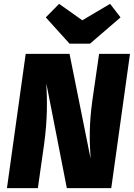

<svg xmlns="http://www.w3.org/2000/svg" viewBox="-20 -974 693 994"><path d="M550 -954 406 -869 286 -954 217 -884 340 -748H446L604 -884ZM653 -695H493L458 -453C441 -327 443 -250 449 -153L340 -695H113L16 0H176L208 -225C227 -362 224 -455 220 -542L326 0H556Z"/></svg>

Font: Fira Sans ExtraBold
Style: Italic
Weight: 800
Italic angle: -8°
Designer: bBox Type GmbH & Carrois Corporate GbR & Edenspiekermann AG
Foundry: bBox Type GmbH & Carrois Corporate GbR & Edenspiekermann AG
Version: Version 4.301;PS 004.301;hotconv 1.0.88;makeotf.lib2.5.64775